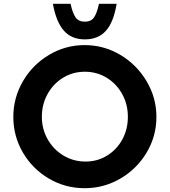

<svg xmlns="http://www.w3.org/2000/svg" viewBox="-20 -981 892 1009"><path d="M425 -744Q526 -744 612.5 -692.5Q699 -641 750.5 -554Q802 -467 802 -367Q802 -265 750.5 -179Q699 -93 612.5 -42.5Q526 8 425 8Q323 8 237 -42.5Q151 -93 100.5 -179Q50 -265 50 -367Q50 -467 100.5 -554Q151 -641 237.5 -692.5Q324 -744 425 -744ZM430 -132Q492 -132 543 -163.5Q594 -195 623 -248.5Q652 -302 652 -367Q652 -433 622 -487Q592 -541 540.5 -572.5Q489 -604 426 -604Q363 -604 311.5 -572.5Q260 -541 230 -487Q200 -433 200 -367Q200 -303 230.5 -249Q261 -195 313.5 -163.5Q366 -132 430 -132ZM258 -961H351Q361 -913 377 -890Q393 -867 426 -867Q459 -867 474.5 -890Q490 -913 500 -961H593Q577 -864 536.5 -819Q496 -774 426 -774Q356 -774 315.5 -820Q275 -866 258 -961Z"/></svg>

Font: Josefin Sans
Style: Bold
Weight: 700
Designer: Santiago Orozco
Foundry: Typemade
Version: Version 2.000